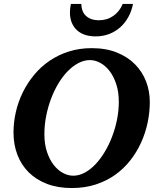

<svg xmlns="http://www.w3.org/2000/svg" viewBox="-20 -929 792 965"><path d="M577.1 -417Q577.1 -467.3 564.2 -506.3Q551.3 -545.4 530.5 -572.3Q509.8 -599.1 483.9 -613Q458 -627 432.1 -627Q402.3 -627 373.8 -611.8Q345.2 -596.7 319.8 -570.6Q294.4 -544.4 272.9 -508.5Q251.5 -472.7 236.1 -431.4Q220.7 -390.1 211.9 -345Q203.1 -299.8 203.1 -254.9Q203.1 -203.1 216.6 -164.1Q230 -125 251 -98.6Q272 -72.3 297.6 -59.1Q323.2 -45.9 348.1 -45.9Q377.4 -45.9 406 -61.3Q434.6 -76.7 460 -103.5Q485.4 -130.4 506.8 -166.3Q528.3 -202.1 543.9 -243.4Q559.6 -284.7 568.4 -329.1Q577.1 -373.5 577.1 -417ZM732.9 -417Q732.9 -365.7 722.2 -313.7Q711.4 -261.7 689.7 -213.6Q668 -165.5 635.3 -123.5Q602.5 -81.5 559.1 -50.5Q515.6 -19.5 460.9 -1.7Q406.2 16.1 340.8 16.1Q271 16.1 216.6 -4.6Q162.1 -25.4 124.5 -62.7Q86.9 -100.1 67.4 -151.1Q47.9 -202.1 47.9 -263.2Q47.9 -314.9 59.8 -366.7Q71.8 -418.5 95 -465.6Q118.2 -512.7 151.9 -553.2Q185.5 -593.8 229.2 -623.5Q272.9 -653.3 326.2 -670.2Q379.4 -687 440.9 -687Q513.2 -687 567.9 -664.8Q622.6 -642.6 659.2 -605.2Q695.8 -567.9 714.4 -519Q732.9 -470.2 732.9 -417ZM648.4 -909.2Q641.6 -873.5 625.2 -843.8Q608.9 -814 584.7 -792.2Q560.5 -770.5 529.1 -758.3Q497.6 -746.1 460.4 -746.1Q431.2 -746.1 407.5 -753.9Q383.8 -761.7 366.9 -777.1Q350.1 -792.5 340.8 -814.9Q331.5 -837.4 331.5 -867.2Q331.5 -877.9 332.8 -888.4Q334 -898.9 336.4 -909.2H388.7Q389.6 -868.7 413.6 -847.9Q437.5 -827.1 476.6 -827.1Q518.1 -827.1 549.6 -849.1Q581.1 -871.1 596.7 -909.2Z"/></svg>

Font: Charis SIL APac
Style: Bold Italic
Weight: 700
Italic angle: -11°
Foundry: SIL International
Version: Version 5.000